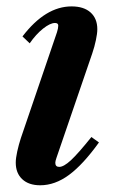

<svg xmlns="http://www.w3.org/2000/svg" viewBox="-20 -554 366 585"><path d="M102.5 10.5Q67.5 10.5 47.8 -8Q28 -26.5 28 -58.5Q28 -72 32.5 -92.5Q37 -113 43.5 -133L153.5 -455.5Q157.5 -468 157.5 -476Q157.5 -484 147.5 -484Q133 -484 111.2 -466.8Q89.5 -449.5 70.5 -422L48.5 -443Q118.5 -534.5 198 -534.5Q235.5 -534.5 256 -516Q276.5 -497.5 276.5 -465Q276.5 -452 272.2 -431.8Q268 -411.5 261 -391L152 -73Q148.5 -63 148.5 -58Q148.5 -45.5 160.5 -45.5Q174 -45.5 195.8 -65.5Q217.5 -85.5 258.5 -136.5L281.5 -120Q233 -52.5 190.2 -21Q147.5 10.5 102.5 10.5Z"/></svg>

Font: Libre Caslon Condensed Bold
Style: Italic
Weight: 700
Italic angle: -22.583°
Designer: Pablo Impallari, Rodrigo Fuenzalida, Katja Schimmel, Ertekin Erdin
Foundry: Pablo Impallari, Rodrigo Fuenzalida
Version: Version 2.000; ttfautohint (v1.8.4.7-5d5b);gftools[0.9.33]